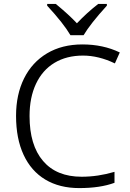

<svg xmlns="http://www.w3.org/2000/svg" viewBox="-20 -951 663 981"><path d="M221 -922V-931H265Q333 -875 373 -832Q425 -887 482 -931H526V-922Q442 -830 407 -771H340Q305 -831 221 -922ZM62 -359Q62 -468 103 -550.5Q144 -633 220.5 -678.5Q297 -724 401 -724Q507 -724 592 -683L567 -627Q484 -667 404 -667Q320 -667 258.5 -630Q197 -593 164 -523Q131 -453 131 -358Q131 -209 200 -128.5Q269 -48 397 -48Q481 -48 565 -73V-17Q492 10 385 10Q284 10 211.5 -33.5Q139 -77 100.5 -160Q62 -243 62 -359Z"/></svg>

Font: OpenSansMMV
Style: Light
Weight: 300
Foundry: Ascender Corporation
Version: Version 4.001